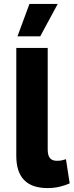

<svg xmlns="http://www.w3.org/2000/svg" viewBox="-20 -948 375 978"><path d="M130 -928H274L185 -763H69ZM223 -704V-187Q223 -156 234.5 -142.5Q246 -129 269 -129Q287 -129 296.5 -131.5Q306 -134 316 -137L335 -14Q313 -4 284.5 3Q256 10 222 10Q63 10 63 -154V-704Z"/></svg>

Font: Prodigy Sans
Style: Bold
Weight: 700
Designer: Wei Huang
Foundry: Wei Huang
Version: Version 1.003; ttfautohint (v1.8.3)